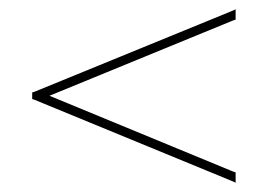

<svg xmlns="http://www.w3.org/2000/svg" viewBox="-20 -565 589 411"><path d="M470.4 -539 484.4 -545V-523L478.4 -521L85.9 -360L478.4 -198L484.4 -196V-174L470.4 -180L54.9 -351L48.9 -353V-367L54.9 -369Z"/></svg>

Font: Nordica Plus
Style: NordicaClassicUltraLightExt
Weight: 300
Version: Version 1.01